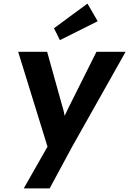

<svg xmlns="http://www.w3.org/2000/svg" viewBox="-20 -817 718 1067"><path d="M112 230 244 -2 81 -529H242L327 -224Q333 -207 337 -185Q338 -178 339 -173Q349 -193 360 -217L516 -529H678L380 0L256 230ZM313 -594 280 -660 466 -797 523 -699Z"/></svg>

Font: Lexend SemBd
Style: Italic
Weight: 600
Italic angle: -8.13011°
Designer: Bonnie Shaver-Troup, Thomas Jockin
Foundry: Lexend
Version: Version 1.007